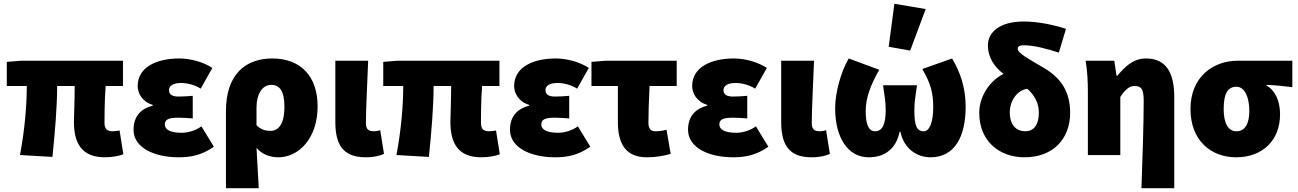

<svg xmlns="http://www.w3.org/2000/svg" viewBox="-20 -822 6884 1018"><path d="M536 12C577 12 614 4 634 -4L614 -130C601 -128 588 -126 578 -126C550 -126 534 -136 534 -170C534 -184 534 -288 540 -366H632V-500H92L16 -494V-366H122C122 -264 111 -132 86 0L258 10C271 -118 283 -254 283 -366H376C376 -292 372 -198 372 -176C372 -64 412 12 536 12Z M928 12C989 12 1048 2 1114 -44L1048 -152C1012 -126 970 -118 944 -118C884 -118 854 -134 854 -162C854 -190 876 -198 928 -198C951 -198 979 -196 1002 -194V-314C979 -312 950 -310 928 -310C898 -310 876 -318 876 -344C876 -366 896 -382 940 -382C974 -382 1012 -372 1044 -352L1106 -462C1056 -494 990 -512 930 -512C814 -512 710 -468 710 -366C710 -328 734 -282 790 -266V-262C728 -246 688 -206 688 -134C688 -38 799 12 928 12Z M1178 176H1352C1348 108 1344 34 1340 -38C1372 0 1418 12 1456 12C1562 12 1664 -86 1664 -258C1664 -420 1572 -512 1424 -512C1282 -512 1178 -428 1178 -233ZM1414 -128C1389 -128 1364 -134 1340 -158V-252C1340 -322 1370 -372 1418 -372C1464 -372 1488 -338 1488 -256C1488 -160 1454 -128 1414 -128Z M1918 12C1966 12 1992 4 2016 -6L1996 -132C1986 -128 1972 -126 1964 -126C1934 -126 1920 -136 1920 -170C1920 -240 1928 -390 1932 -500H1758V-176C1758 -64 1792 12 1918 12Z M2532 12C2573 12 2610 4 2630 -4L2610 -130C2597 -128 2584 -126 2574 -126C2546 -126 2530 -136 2530 -170C2530 -184 2530 -288 2536 -366H2628V-500H2088L2012 -494V-366H2118C2118 -264 2107 -132 2082 0L2254 10C2267 -118 2279 -254 2279 -366H2372C2372 -292 2368 -198 2368 -176C2368 -64 2408 12 2532 12Z M2924 12C2985 12 3044 2 3110 -44L3044 -152C3008 -126 2966 -118 2940 -118C2880 -118 2850 -134 2850 -162C2850 -190 2872 -198 2924 -198C2947 -198 2975 -196 2998 -194V-314C2975 -312 2946 -310 2924 -310C2894 -310 2872 -318 2872 -344C2872 -366 2892 -382 2936 -382C2970 -382 3008 -372 3040 -352L3102 -462C3052 -494 2986 -512 2926 -512C2810 -512 2706 -468 2706 -366C2706 -328 2730 -282 2786 -266V-262C2724 -246 2684 -206 2684 -134C2684 -38 2795 12 2924 12Z M3410 12C3458 12 3500 4 3536 -6L3514 -134C3490 -128 3474 -126 3456 -126C3434 -126 3418 -136 3418 -170C3418 -214 3420 -290 3424 -366H3568V-500H3192L3116 -494V-366H3256V-176C3256 -64 3294 12 3410 12Z M3868 12C3929 12 3988 2 4054 -44L3988 -152C3952 -126 3910 -118 3884 -118C3824 -118 3794 -134 3794 -162C3794 -190 3816 -198 3868 -198C3891 -198 3919 -196 3942 -194V-314C3919 -312 3890 -310 3868 -310C3838 -310 3816 -318 3816 -344C3816 -366 3836 -382 3880 -382C3914 -382 3952 -372 3984 -352L4046 -462C3996 -494 3930 -512 3870 -512C3754 -512 3650 -468 3650 -366C3650 -328 3674 -282 3730 -266V-262C3668 -246 3628 -206 3628 -134C3628 -38 3739 12 3868 12Z M4282 12C4330 12 4356 4 4380 -6L4360 -132C4350 -128 4336 -126 4328 -126C4298 -126 4284 -136 4284 -170C4284 -240 4292 -390 4296 -500H4122V-176C4122 -64 4156 12 4282 12Z M4586 12C4672 12 4732 -34 4750 -124H4754C4772 -34 4841 12 4914 12C5042 12 5100 -98 5100 -256C5100 -358 5071 -440 5028 -512L4870 -456C4916 -378 4928 -327 4928 -254C4928 -173 4908 -126 4878 -126C4840 -126 4828 -156 4828 -238C4828 -286 4834 -310 4842 -370H4662C4670 -310 4676 -286 4676 -238C4676 -167 4660 -126 4620 -126C4582 -126 4570 -170 4570 -234C4570 -302 4596 -372 4642 -452L4480 -512C4438 -440 4408 -330 4408 -248C4408 -92 4476 12 4586 12ZM4806 -554 4888 -774 4722 -802 4692 -574Z M5412 12C5562 12 5654 -84 5654 -224C5654 -333 5608 -406 5518 -460C5438 -508 5376 -538 5376 -564C5376 -576 5386 -582 5408 -582C5461 -582 5530 -564 5594 -543L5632 -669C5568 -690 5484 -708 5408 -708C5279 -708 5218 -650 5218 -582C5218 -515 5254 -466 5301 -430C5235 -399 5172 -317 5172 -224C5172 -74 5278 12 5412 12ZM5334 -226C5334 -294 5379 -346 5427 -351C5463 -320 5488 -277 5488 -226C5488 -150 5454 -126 5416 -126C5370 -126 5334 -157 5334 -226Z M6032 176H6206V-308C6206 -432 6166 -512 6056 -512C5988 -512 5944 -468 5904 -420H5900L5888 -500H5736C5746 -444 5748 -380 5748 -340V0H5920V-308C5944 -344 5966 -366 5994 -366C6032 -366 6044 -350 6044 -286C6044 -182 6038 22 6032 176Z M6534 12C6672 12 6767 -76 6767 -216C6767 -285 6742 -342 6696 -368V-372C6747 -370 6778 -366 6832 -360V-500H6542C6414 -500 6292 -416 6292 -244C6292 -78 6400 12 6534 12ZM6536 -126C6492 -126 6468 -168 6468 -244C6468 -330 6492 -362 6536 -362C6580 -362 6604 -305 6604 -234C6604 -164 6580 -126 6536 -126Z"/></svg>

Font: Source Sans Pro Black
Style: Regular
Weight: 900
Designer: Paul D. Hunt
Foundry: Adobe Systems Incorporated
Version: Version 3.006;hotconv 1.0.111;makeotfexe 2.5.65597